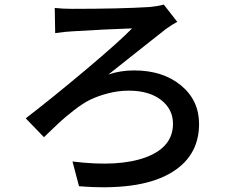

<svg xmlns="http://www.w3.org/2000/svg" viewBox="-20 -762 1017 834"><path d="M217.8 -727.5Q251 -723.6 293 -723.6Q501 -723.6 627.9 -731.4Q668.9 -735.4 691.4 -742.2L750 -667Q728.5 -656.2 700.2 -635.7Q666 -609.4 576.7 -538.1Q487.3 -466.8 451.2 -438.5Q502.9 -456.1 562.5 -456.1Q687.5 -456.1 766.1 -391.1Q844.7 -326.2 844.7 -223.6Q844.7 -77.1 711.4 -4.9Q578.1 67.4 323.2 46.9L294.9 -60.5Q497.1 -35.2 614.3 -79.1Q731.4 -123 731.4 -224.6Q731.4 -288.1 679.2 -328.1Q627 -368.2 540 -368.2Q494.1 -368.2 450.7 -356.9Q407.2 -345.7 374.5 -330.1Q341.8 -314.5 302.7 -284.2Q263.7 -253.9 238.3 -230.5Q212.9 -207 170.9 -166L91.8 -248Q205.1 -335 351.6 -458Q498 -581.1 553.7 -638.7Q435.5 -634.8 295.9 -626Q268.6 -625 219.7 -618.2Z"/></svg>

Font: Min Sans SemiBold
Style: Regular
Weight: 600
Designer: Jinseong-Kim, NotoSansCJK, Nunito
Foundry: Jinseong-Kim
Version: Version 1.400;Glyphs 3.1.2 (3151)